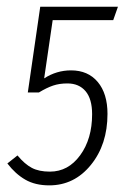

<svg xmlns="http://www.w3.org/2000/svg" viewBox="-20 -542 393 573"><path d="M332 -522 317.9 -481.9H137.2L111.8 -308.1Q148.9 -332 191.9 -332Q242.7 -332 271.7 -297.4Q300.8 -262.7 300.8 -202.1Q300.8 -110.8 251.2 -49.8Q201.7 11.2 127 11.2Q85 11.2 55.4 -5.9Q25.9 -22.9 2 -54.2L32.2 -78.1Q53.7 -52.2 75 -41Q96.2 -29.8 128.9 -29.8Q183.6 -29.8 219.2 -78.6Q254.9 -127.4 254.9 -201.2Q254.9 -246.6 235.4 -269.8Q215.8 -293 181.2 -293Q157.2 -293 138.4 -286.6Q119.6 -280.3 96.2 -266.1H63L100.1 -522Z"/></svg>

Font: Fira Sans Compressed ExtraLight
Style: Italic
Weight: 250
Width: 3
Italic angle: -8°
Designer: Carrois Corporate & Edenspiekermann AG
Foundry: Carrois Corporate GbR & Edenspiekermann AG
Version: Version 4.203;PS 004.203;hotconv 1.0.88;makeotf.lib2.5.64775